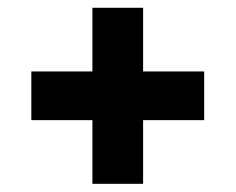

<svg xmlns="http://www.w3.org/2000/svg" viewBox="-20 -620 590 481"><path d="M211.5 -159.5V-319H58.5V-441H211.5V-600.5H338.5V-441H491.5V-319H338.5V-159.5Z"/></svg>

Font: Encode Sans
Style: Bold
Weight: 700
Designer: Multiple Designers
Foundry: Impallari Type
Version: Version 3.002; ttfautohint (v1.8.3) -l 8 -r 50 -G 200 -x 14 